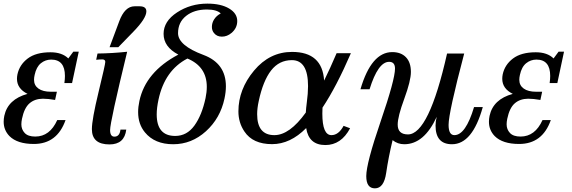

<svg xmlns="http://www.w3.org/2000/svg" viewBox="-24 -781 3130 1050"><path d="M161.1 6.3Q70.8 6.3 27.8 -36.6Q-3.9 -69.3 -3.9 -115.2Q-3.9 -130.9 -0.5 -147.5Q19 -238.3 126.5 -267.6Q68.8 -296.4 68.8 -350.1Q68.8 -361.3 71.3 -374Q82.5 -426.8 127.4 -460.9Q172.4 -495.1 252 -495.1Q315.4 -495.1 349.6 -461.4L377 -498.5H406.7L370.1 -326.7H328.1Q331.1 -348.1 331.1 -365.7Q331.1 -455.1 255.9 -455.1Q224.1 -455.1 199.5 -435.1Q174.8 -415 165.5 -371.6Q162.1 -356.9 162.1 -344.7Q162.1 -314 186.3 -296.6Q210.4 -279.3 254.4 -279.3H287.1L277.3 -234.4Q239.3 -241.2 210.4 -241.2Q165.5 -240.7 137 -215.6Q108.4 -190.4 96.2 -131.3Q92.8 -114.7 92.8 -101.1Q92.8 -73.2 111.1 -53.7Q129.4 -34.2 168.9 -34.2Q248.5 -34.2 289.1 -124.5H334.5Q288.6 6.3 161.1 6.3Z M574.7 8.8Q478.5 8.8 478.5 -74.7Q478.5 -127 515.1 -278.1Q551.8 -429.2 551.8 -442.4Q551.8 -456.1 535.6 -456.1Q521 -456.1 502 -454.1L509.3 -488.3Q590.3 -489.3 671.4 -498Q578.1 -114.3 578.1 -69.8Q578.1 -33.7 601.6 -33.7Q630.4 -33.7 634.8 -72.3H666.5Q656.7 8.8 574.7 8.8ZM623 -522.9H575.2L627.9 -664.1Q658.2 -746.6 711.9 -746.6H739.3Q776.4 -746.6 776.4 -718.8Q776.4 -680.7 705.6 -607.9Z M923.3 7.8Q821.8 7.8 768.6 -57.1Q731.4 -102.1 731.4 -168Q731.4 -196.3 738.3 -228.5Q772 -387.7 951.2 -482.4Q870.6 -524.9 870.6 -595.7Q870.6 -665 944.3 -713.1Q1018.1 -761.2 1109.9 -761.2Q1184.1 -761.2 1228.8 -734.6Q1273.4 -708 1273.4 -666Q1273.4 -627 1241.7 -600.6Q1217.8 -580.6 1189.5 -580.6Q1161.6 -580.6 1146 -600.6Q1134.8 -614.3 1134.8 -633.8Q1134.8 -655.3 1146.5 -674.3Q1159.7 -695.3 1183.1 -707.5Q1161.6 -729 1106.9 -729Q1038.1 -729 993.9 -694.1Q949.7 -659.2 949.7 -599.6Q949.7 -532.2 1088.9 -480.5Q1211.4 -434.6 1211.4 -309.1Q1211.4 -277.8 1203.6 -241.7Q1180.7 -134.3 1102.3 -63.2Q1023.9 7.8 923.3 7.8ZM934.1 -37.6Q998 -37.6 1039.1 -94.2Q1080.1 -150.9 1100.1 -244.6Q1106.9 -277.3 1106.9 -306.2Q1106.9 -417 1001 -460.9Q877 -396.5 842.8 -236.3Q833 -190.9 833 -155.3Q833 -37.6 934.1 -37.6Z M1755.4 12.2Q1664.6 12.2 1650.4 -80.6Q1563.5 7.3 1463.9 7.3Q1358.4 7.3 1312.5 -62Q1279.8 -110.4 1279.8 -171.9Q1279.8 -292.5 1365.2 -394.8Q1450.7 -497.1 1573.2 -497.1Q1738.8 -497.1 1748.5 -340.3Q1781.7 -407.7 1816.9 -490.2H1895Q1816.4 -308.1 1739.7 -192.4Q1738.8 -174.8 1738.8 -159.7Q1738.8 -42 1788.6 -42Q1827.6 -42 1855 -92.8L1890.6 -79.6Q1841.8 12.2 1755.4 12.2ZM1476.6 -42Q1559.6 -42 1648.4 -165.5Q1649.9 -190.9 1653.8 -220.2Q1660.6 -270.5 1660.6 -310.1Q1660.6 -452.1 1572.3 -452.1Q1502.4 -452.1 1458.5 -395.5Q1414.6 -338.9 1391.1 -229Q1382.3 -189 1382.3 -156.7Q1382.3 -42 1476.6 -42Z M2136.2 -405.8Q2136.2 -442.9 2104 -442.9Q2043.5 -442.9 1997.1 -293H1947.3Q2006.8 -496.1 2121.1 -496.1Q2168.9 -496.1 2196 -468Q2223.1 -439.9 2223.1 -387.7Q2223.1 -339.4 2187 -241.2Q2150.9 -143.1 2150.9 -99.6Q2150.9 -45.9 2207 -45.9Q2321.3 -45.9 2420.9 -488.3H2514.6Q2429.2 -165 2429.2 -98.1Q2429.2 -42 2460.9 -42Q2522.5 -42 2568.4 -195.3H2616.2Q2559.6 7.8 2447.8 7.8Q2357.9 7.8 2357.9 -94.2Q2357.9 -118.7 2364.3 -142.1Q2295.4 7.8 2187 7.8Q2150.9 7.8 2123 -14.6Q2100.1 80.6 2087.9 164.8Q2075.7 249 2026.4 249Q1979 249 1979 182.1Q1979 112.3 2057.6 -116.9Q2136.2 -346.2 2136.2 -405.8Z M2814.9 6.3Q2724.6 6.3 2681.6 -36.6Q2649.9 -69.3 2649.9 -115.2Q2649.9 -130.9 2653.3 -147.5Q2672.9 -238.3 2780.3 -267.6Q2722.7 -296.4 2722.7 -350.1Q2722.7 -361.3 2725.1 -374Q2736.3 -426.8 2781.2 -460.9Q2826.2 -495.1 2905.8 -495.1Q2969.2 -495.1 3003.4 -461.4L3030.8 -498.5H3060.5L3023.9 -326.7H2981.9Q2984.9 -348.1 2984.9 -365.7Q2984.9 -455.1 2909.7 -455.1Q2877.9 -455.1 2853.3 -435.1Q2828.6 -415 2819.3 -371.6Q2815.9 -356.9 2815.9 -344.7Q2815.9 -314 2840.1 -296.6Q2864.3 -279.3 2908.2 -279.3H2940.9L2931.2 -234.4Q2893.1 -241.2 2864.3 -241.2Q2819.3 -240.7 2790.8 -215.6Q2762.2 -190.4 2750 -131.3Q2746.6 -114.7 2746.6 -101.1Q2746.6 -73.2 2764.9 -53.7Q2783.2 -34.2 2822.8 -34.2Q2902.3 -34.2 2942.9 -124.5H2988.3Q2942.4 6.3 2814.9 6.3Z"/></svg>

Font: Munson
Style: Italic
Weight: 400
Italic angle: -12°
Designer: Paul James MIller
Foundry: High-Logic / Made with FontCreator
Version: Version 2.10;May 5, 2019;FontCreator 11.5.0.2430 64-bit